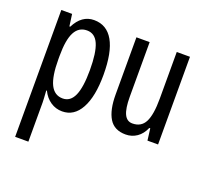

<svg xmlns="http://www.w3.org/2000/svg" viewBox="-133 -706 1183 1105"><g transform="rotate(20 459.0 -153.5)"><path d="M421 -269Q421 -136 381 -63Q341 10 268 10Q229 10 197 -11.5Q165 -33 146 -72H142Q146 -16 146 0V240H65V-537H131L141 -464H146Q188 -547 263 -547Q341 -547 381 -477Q421 -407 421 -269ZM146 -285V-265Q146 -160 170.5 -110.5Q195 -61 246 -61Q293 -61 315.5 -112Q338 -163 338 -268Q338 -375 316 -426Q294 -477 245 -477Q195 -477 170.5 -430.5Q146 -384 146 -285Z M853 0H788L779 -72H773Q756 -32 725.5 -11Q695 10 657 10Q587 10 556 -41Q525 -92 525 -187V-537H606V-202Q606 -131 622 -97Q638 -63 672 -63Q726 -63 749 -108Q772 -153 772 -251V-537H853Z"/></g></svg>

Font: Noto Sans UI Cond
Style: Regular
Weight: 400
Width: 3
Designer: Monotype Design Team
Foundry: Monotype Imaging Inc.
Version: Version 1.001